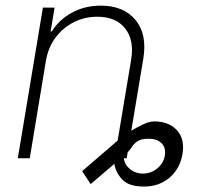

<svg xmlns="http://www.w3.org/2000/svg" viewBox="-20 -573 778 695"><path d="M396.3 -57.9H398.8L405.9 -64.3L454.9 -358Q466.3 -427.6 433.1 -470Q399.9 -512.4 332 -512.4Q286.2 -512.4 247 -492.5Q207.7 -472.7 181.1 -437Q154.5 -401.3 146.3 -353.7L87.7 0H44.4L135.3 -545.5H177.6L163.4 -459.2H167.6Q193.2 -501.4 240.1 -527Q286.9 -552.6 345.2 -552.6Q427.2 -552.6 470.3 -500.9Q513.5 -449.2 498.6 -359.7L455.3 -100.1Q474.1 -111.2 497.2 -122.3Q520.2 -133.5 538 -133.5Q590.9 -133.5 620.2 -101.9Q649.5 -70.3 640.6 -15.6Q631.4 37.6 593.8 70Q556.1 102.3 501.4 102.3Q446 102.3 422.6 76.9Q399.1 51.5 393.8 20.2L308.2 93.4L277.3 46.5L396.3 -55.8ZM442.1 -21.7 438.6 0H428.3Q431.1 23.1 450.3 39.1Q469.5 55 496.8 55.4Q527.3 55 549.7 36.2Q572.1 17.4 576.7 -9.9Q581 -39.1 564.3 -55.2Q547.6 -71.4 514.6 -70.7Q490.4 -70.3 477.8 -61.8Q465.2 -53.3 457.9 -41.9Q450.6 -30.5 442.1 -21.7Z"/></svg>

Font: Inter Extra Light  BETA
Style: Italic
Weight: 200
Italic angle: 9.39999°
Designer: Rasmus Andersson
Foundry: rsms
Version: Version 3.011;git-f93a4a705